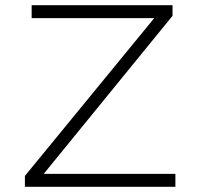

<svg xmlns="http://www.w3.org/2000/svg" viewBox="-20 -720 767 740"><path d="M76 0V-42L594 -674L608 -650H102V-700H645V-659L129 -26L113 -50H656V0Z"/></svg>

Font: Lexend Exa ExtraLight
Style: Regular
Weight: 250
Designer: Bonnie Shaver-Troup, Thomas Jockin
Foundry: Lexend
Version: Version 1.007